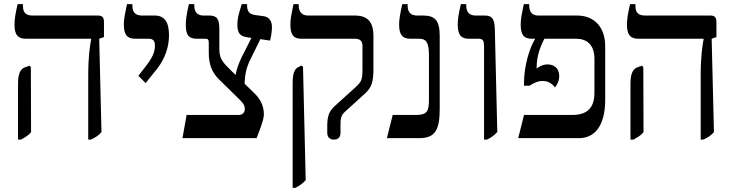

<svg xmlns="http://www.w3.org/2000/svg" viewBox="-20 -667 3543 927"><path d="M406 7H419C441 -3 456 -13 470 -29L459 -480L482 -488V-560C482 -584 473 -592 453 -592H137C107 -592 91 -605 91 -636V-647H65C55 -602 50 -577 50 -547C50 -499 67 -480 104 -480H420V-477C414 -445 406 -394 406 -301ZM67 7H81C102 -4 117 -13 130 -29L129 -342L123 -350L98 -341C79 -333 67 -311 67 -264Z M683 -266 737 -333C777 -383 796 -441 796 -497C796 -561 774 -592 727 -592H665C635 -592 619 -607 619 -640V-647H593C583 -597 578 -577 578 -549C578 -499 594 -480 632 -480H698C723 -480 728 -465 728 -447C728 -416 717 -389 680 -342L648 -301Z M861 0H1219C1234 -41 1255 -89 1254 -118C1253 -153 1240 -186 1209 -216L1161 -263C1162 -301 1168 -339 1188 -378L1237 -478L1284 -471C1288 -485 1293 -516 1293 -535C1293 -565 1281 -585 1252 -589L1208 -595C1184 -599 1173 -613 1173 -640V-647H1147C1131 -596 1126 -574 1126 -549C1126 -503 1142 -492 1174 -487L1194 -484L1146 -389C1135 -366 1120 -328 1118 -305L1098 -324C1052 -369 1039 -384 1039 -433V-525C1039 -575 1029 -592 989 -592H962C933 -592 918 -609 918 -640V-647H892C881 -599 877 -574 877 -547C877 -497 892 -480 930 -480H969C986 -480 988 -476 988 -456V-411C988 -358 1003 -318 1036 -285L1140 -183C1157 -165 1162 -156 1162 -141C1162 -132 1159 -125 1154 -120C1149 -115 1142 -112 1133 -112H881Z M1592 7C1613 7 1624 -5 1624 -26V-60C1624 -91 1625 -108 1644 -126L1744 -217C1774 -246 1783 -270 1783 -335V-493C1783 -563 1753 -592 1693 -592H1467C1438 -592 1422 -610 1422 -641V-647H1397C1387 -599 1382 -576 1382 -549C1382 -499 1397 -480 1435 -480H1692C1718 -480 1730 -470 1730 -445V-330C1730 -282 1724 -272 1700 -249L1593 -152C1567 -127 1560 -102 1560 -58V-26C1560 -5 1572 7 1592 7ZM1393 240H1406C1426 230 1441 219 1456 203L1443 -343L1437 -351L1420 -343C1401 -333 1393 -312 1393 -265Z M1848 0H2004C2080 0 2103 -39 2103 -140V-494C2103 -569 2079 -592 2023 -592H1994C1962 -592 1948 -609 1948 -641V-647H1922C1912 -599 1907 -576 1907 -547C1907 -499 1924 -480 1961 -480H2003C2040 -480 2051 -459 2051 -398V-183C2051 -130 2041 -112 1989 -112H1876Z M2317 7H2331C2352 -3 2366 -13 2381 -30L2369 -530C2367 -576 2356 -592 2320 -592H2276C2244 -592 2231 -611 2231 -641V-647H2205C2194 -598 2190 -575 2190 -549C2190 -500 2205 -480 2243 -480H2289C2313 -480 2317 -470 2317 -443Z M2482 0H2775C2849 0 2902 -56 2902 -186V-444C2902 -533 2852 -592 2766 -592H2579C2550 -592 2535 -609 2535 -641V-647H2509C2499 -599 2494 -576 2494 -549C2494 -499 2509 -480 2547 -480H2563V-478C2537 -436 2510 -350 2510 -266V-253H2536C2561 -268 2577 -276 2600 -276C2628 -276 2645 -263 2660 -245C2667 -255 2680 -273 2680 -300C2680 -340 2652 -356 2624 -356C2600 -356 2583 -345 2571 -336V-342C2571 -404 2594 -451 2608 -480H2761C2812 -480 2850 -453 2850 -382V-220C2850 -147 2816 -112 2743 -112H2510Z M3363 7H3376C3398 -3 3413 -13 3427 -29L3416 -480L3439 -488V-560C3439 -584 3430 -592 3410 -592H3094C3064 -592 3048 -605 3048 -636V-647H3022C3012 -602 3007 -577 3007 -547C3007 -499 3024 -480 3061 -480H3377V-477C3371 -445 3363 -394 3363 -301ZM3024 7H3038C3059 -4 3074 -13 3087 -29L3086 -342L3080 -350L3055 -341C3036 -333 3024 -311 3024 -264Z"/></svg>

Font: Noto Serif Hebrew SemiCondensed Medium
Style: Regular
Weight: 500
Width: 4
Designer: Monotype Design Team
Foundry: Monotype Imaging Inc.
Version: Version 2.004